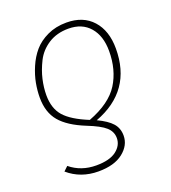

<svg xmlns="http://www.w3.org/2000/svg" viewBox="-134 -630 828 930"><g transform="rotate(-20 280.0 -165.5)"><path d="M215 200Q124 200 59 144L81 123Q137 169 215 169Q284 169 318.5 142.5Q353 116 353 78Q353 45 327 21.5Q301 -2 235 -28Q148 -63 108.5 -110Q69 -157 69 -233Q69 -269 76 -307Q83 -345 100.5 -386Q118 -427 145 -458.5Q172 -490 215.5 -510.5Q259 -531 314 -531Q400 -531 448.5 -477Q497 -423 497 -331Q497 -113 291 -36Q342 -12 365 14Q388 40 388 78Q388 128 342.5 164Q297 200 215 200ZM260 -49Q373 -92 417.5 -163Q462 -234 462 -331Q462 -409 422.5 -454.5Q383 -500 313 -500Q253 -500 209.5 -472Q166 -444 144 -400Q122 -356 112.5 -314Q103 -272 103 -233Q103 -165 138.5 -124.5Q174 -84 260 -49Z"/></g></svg>

Font: Fira Sans UltraLight
Style: Italic
Weight: 200
Italic angle: -8°
Designer: Carrois Corporate & Edenspiekermann AG
Foundry: Carrois Corporate GbR & Edenspiekermann AG
Version: Version 4.203;PS 004.203;hotconv 1.0.88;makeotf.lib2.5.64775